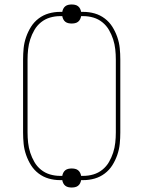

<svg xmlns="http://www.w3.org/2000/svg" viewBox="-20 -796 640 857"><path d="M300 41Q293 41 285.5 39.5Q278 38 272 33.5Q266 29 262.5 22Q259 15 258 8H248Q222 8 197.5 1Q173 -6 152.5 -21.5Q132 -37 118.5 -58.5Q105 -80 96.5 -104.5Q88 -129 85.5 -154Q83 -179 83 -205V-530Q83 -556 85.5 -581Q88 -606 96.5 -630.5Q105 -655 118.5 -676.5Q132 -698 152.5 -713.5Q173 -729 197.5 -736Q222 -743 248 -743H258Q259 -750 262.5 -757Q266 -764 272 -768.5Q278 -773 285.5 -774.5Q293 -776 300 -776Q307 -776 314.5 -774.5Q322 -773 328 -768.5Q334 -764 337.5 -757Q341 -750 342 -743H352Q378 -743 402.5 -736Q427 -729 447.5 -713.5Q468 -698 481.5 -676.5Q495 -655 503.5 -630.5Q512 -606 514.5 -581Q517 -556 517 -530V-205Q517 -179 514.5 -154Q512 -129 503.5 -104.5Q495 -80 481.5 -58.5Q468 -37 447.5 -21.5Q427 -6 402.5 1Q378 8 352 8H342Q341 15 337.5 22Q334 29 328 33.5Q322 38 314.5 39.5Q307 41 300 41ZM342 -11H352Q375 -11 397 -17.5Q419 -24 437 -38.5Q455 -53 466.5 -73Q478 -93 485 -114.5Q492 -136 494.5 -159Q497 -182 497 -205V-530Q497 -553 494.5 -576Q492 -599 485 -620.5Q478 -642 466.5 -662Q455 -682 437 -696.5Q419 -711 397 -717.5Q375 -724 352 -724H342Q341 -717 337.5 -710Q334 -703 328 -698.5Q322 -694 314.5 -692.5Q307 -691 300 -691Q293 -691 285.5 -692.5Q278 -694 272 -698.5Q266 -703 262.5 -710Q259 -717 258 -724H248Q225 -724 203 -717.5Q181 -711 163 -696.5Q145 -682 133.5 -662Q122 -642 115 -620.5Q108 -599 105.5 -576Q103 -553 103 -530V-205Q103 -182 105.5 -159Q108 -136 115 -114.5Q122 -93 133.5 -73Q145 -53 163 -38.5Q181 -24 203 -17.5Q225 -11 248 -11H258Q259 -18 262.5 -25Q266 -32 272 -36.5Q278 -41 285.5 -42.5Q293 -44 300 -44Q307 -44 314.5 -42.5Q322 -41 328 -36.5Q334 -32 337.5 -25Q341 -18 342 -11Z"/></svg>

Font: Iosevka HT Thin Extended
Style: Regular
Weight: 100
Width: 7
Monospace: yes
Designer: Belleve Invis
Foundry: Belleve Invis
Version: Version 32.3.0; ttfautohint (v1.8.4)